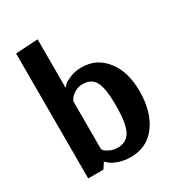

<svg xmlns="http://www.w3.org/2000/svg" viewBox="-183 -866 911 993"><g transform="rotate(-30 272.5 -369.5)"><path d="M307 15Q267 15 234 3Q201 -9 188 -22L175 -34H173L151 0H60V-746L193 -754V-467H197Q200 -472 207.5 -480Q215 -488 246 -501.5Q277 -515 317 -515Q406 -515 461 -444.5Q516 -374 516 -260Q516 -136 460.5 -60.5Q405 15 307 15ZM272 -61Q327 -61 350 -105.5Q373 -150 373 -257Q373 -358 351.5 -397.5Q330 -437 277 -437Q251 -437 230 -424Q209 -411 201 -398L193 -385V-98Q195 -94 200 -88Q205 -82 225.5 -71.5Q246 -61 272 -61Z"/></g></svg>

Font: Arsenal
Style: Bold
Weight: 700
Designer: Andrij Shevchenko
Foundry: Stairsfor
Version: Version 2.001;PS 002.001;hotconv 1.0.88;makeotf.lib2.5.64775